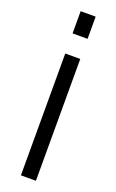

<svg xmlns="http://www.w3.org/2000/svg" viewBox="-153 -823 523 862"><g transform="rotate(20 108.5 -392.0)"><path d="M72.8 -784.2H144.5V-678.2H72.8ZM72.8 -582H144.5V0H72.8Z"/></g></svg>

Font: Decalotype Light
Style: Regular
Weight: 300
Designer: Alfredo Marco Pradil
Foundry: Alfredo Marco Pradil
Version: Version 1.0